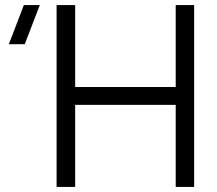

<svg xmlns="http://www.w3.org/2000/svg" viewBox="-20 -740 858 760"><path d="M277.5 0V-325H675.5V0H748.5V-720H675.5V-395.5H277.5V-720H204V0ZM15 -565H78L137.5 -720H74.5Z"/></svg>

Font: Manrope
Style: Regular
Weight: 400
Designer: Mikhail Sharanda
Foundry: Mikhail Sharanda
Version: Version 4.505